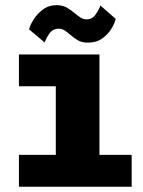

<svg xmlns="http://www.w3.org/2000/svg" viewBox="-20 -706 540 726"><path d="M51.6 0V-120.3H191V-379.7H51.6V-500H356V-120.3H477.9V0ZM312.5 -544.8Q288.6 -544.8 272.9 -554.6Q257.1 -564.5 244.6 -575.4Q234.5 -584.4 224.4 -590.9Q214.2 -597.5 202.1 -597.5Q179.4 -597.5 166.4 -578.7Q153.4 -559.9 149.1 -545.2L90.1 -594.9Q93.1 -609.4 106.2 -631Q119.3 -652.5 141.6 -669.5Q163.9 -686.5 193.8 -686.5Q217.1 -686.5 233.4 -676.9Q249.6 -667.2 262.8 -655.9Q274.2 -646.4 284.6 -639.6Q294.9 -632.8 307.9 -632.8Q328.9 -632.8 341.9 -651.7Q355 -670.6 359.6 -685.2L417.5 -634.6Q414.1 -618.9 401.5 -597.8Q388.9 -576.7 366.9 -560.8Q344.9 -544.8 312.5 -544.8Z"/></svg>

Font: Trispace Thin
Style: Regular
Weight: 100
Designer: Tyler Finck
Foundry: Etcetera Type Company
Version: Version 1.210